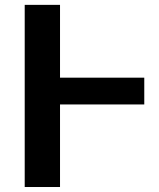

<svg xmlns="http://www.w3.org/2000/svg" viewBox="-20 -750 638 770"><path d="M79.1 0V-730.5H220.7V-438.5H558.6V-331.1H220.7V0Z"/></svg>

Font: GenEi M Gothic v2 Bold
Style: Regular
Weight: 700
Version: Version 2.0